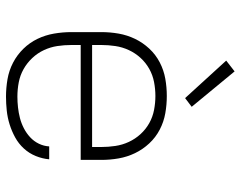

<svg xmlns="http://www.w3.org/2000/svg" viewBox="-101 -693 802 640"><g transform="rotate(90 300.0 -373.0)"><path d="M302 8Q273 8 244 3Q215 -2 189 -15.5Q163 -29 142.5 -50Q122 -71 109.5 -97Q97 -123 92 -152Q87 -181 87 -210V-310Q87 -339 92 -367.5Q97 -396 109.5 -422Q122 -448 142 -469.5Q162 -491 188 -504.5Q214 -518 242.5 -523Q271 -528 300 -528Q329 -528 357.5 -523Q386 -518 412 -504.5Q438 -491 458 -469.5Q478 -448 490.5 -422Q503 -396 508 -367.5Q513 -339 513 -310V-241H130V-210Q130 -186 133.5 -163Q137 -140 147 -118.5Q157 -97 173.5 -79.5Q190 -62 210.5 -50.5Q231 -39 254.5 -34.5Q278 -30 302 -30Q320 -30 338 -32Q356 -34 373.5 -38.5Q391 -43 407.5 -51.5Q424 -60 437.5 -72.5Q451 -85 459 -101.5Q467 -118 468 -136H511Q509 -113 500 -91Q491 -69 475 -51.5Q459 -34 438 -22.5Q417 -11 394.5 -4Q372 3 348.5 5.5Q325 8 302 8ZM130 -279H470V-310Q470 -333 466.5 -356.5Q463 -380 453 -401.5Q443 -423 427 -440.5Q411 -458 390.5 -469.5Q370 -481 346.5 -485.5Q323 -490 300 -490Q277 -490 253.5 -485.5Q230 -481 209.5 -469.5Q189 -458 173 -440.5Q157 -423 147 -401.5Q137 -380 133.5 -356.5Q130 -333 130 -310ZM307 -589 182 -726 218 -754 336 -611Z"/></g></svg>

Font: Zed Sans Extralight Extended
Style: Regular
Weight: 200
Width: 7
Designer: Belleve Invis
Foundry: Belleve Invis
Version: Version 1.0.0; ttfautohint (v1.8.4)